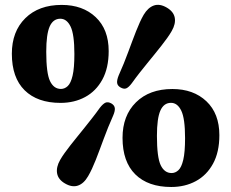

<svg xmlns="http://www.w3.org/2000/svg" viewBox="-20 -738 937 778"><path d="M230 -718.1Q315.4 -718.1 367.9 -668.4Q420.4 -618.7 420.4 -531.1Q420.4 -462.4 394.7 -415.5Q369.1 -368.6 325.1 -344.9Q281.2 -321.1 225.3 -321.1Q131.5 -321.1 79.7 -372.3Q28 -423.5 28 -520.1Q28 -610.4 82.5 -664.2Q137.1 -718.1 230 -718.1ZM281.4 -519.1Q281.4 -598.8 266 -630.5Q250.6 -662.1 224.4 -662.1Q195.3 -662.1 181.3 -630.7Q167.4 -599.2 167.4 -528.1Q167.4 -441.5 182.6 -409.6Q197.9 -377.6 226.9 -377.6Q242.1 -377.6 254.5 -389.2Q266.9 -400.8 274.1 -431.3Q281.4 -461.8 281.4 -519.1ZM514 -400.7Q501.8 -384.4 491.9 -380.1Q482 -375.7 467.7 -384Q455.9 -391 454.6 -402.1Q453.3 -413.3 460.7 -431.9Q471.8 -456.5 481.5 -480.5Q491.2 -504.5 499.6 -527.4Q508.1 -550.2 516 -571.4Q524 -592.6 531.5 -611.8Q539.1 -630.9 546.7 -647.8Q554.4 -664.6 562.2 -678.1Q579.6 -707.2 603.2 -715.6Q626.8 -724.1 655.7 -707.3Q683.5 -691 688.1 -666.3Q692.7 -641.6 675.7 -612.1Q668 -598.6 657.4 -583.8Q646.8 -568.9 634 -552.7Q621.3 -536.5 607.1 -519Q592.9 -501.4 577.3 -482.4Q561.8 -463.3 545.8 -443.1Q529.9 -422.9 514 -400.7ZM384.6 -301.2Q397.3 -317.5 407.5 -322Q417.8 -326.5 431.7 -318.6Q444.1 -311.1 445.3 -299.5Q446.5 -288 438.6 -269.8Q427.7 -245.5 418 -221.4Q408.4 -197.4 399.9 -174.5Q391.4 -151.7 383.5 -130.4Q375.7 -109.2 368 -89.9Q360.4 -70.7 352.7 -54.2Q345 -37.7 337.1 -24.2Q319.8 5.8 295.9 14Q272.1 22.2 243.3 5.4Q215.8 -10.5 211.4 -35.5Q207 -60.6 223.6 -89.8Q231.3 -103.3 242 -118.2Q252.7 -133.2 265.5 -149.5Q278.3 -165.8 292.6 -183.4Q306.9 -201.1 322.2 -220.1Q337.5 -239.2 353.4 -259.5Q369.4 -279.8 384.6 -301.2ZM678.5 -377.3Q763.9 -377.3 816.4 -327.6Q868.9 -277.9 868.9 -190.3Q868.9 -121.6 843.2 -74.7Q817.6 -27.8 773.6 -4.1Q729.7 19.7 673.8 19.7Q580 19.7 528.2 -31.5Q476.5 -82.7 476.5 -179.3Q476.5 -269.6 531 -323.4Q585.6 -377.3 678.5 -377.3ZM729.9 -178.3Q729.9 -258 714.5 -289.6Q699.1 -321.3 672.9 -321.3Q643.8 -321.3 629.8 -289.8Q615.9 -258.4 615.9 -187.3Q615.9 -100.7 631.1 -68.7Q646.4 -36.8 675.4 -36.8Q690.6 -36.8 703 -48.4Q715.4 -60 722.6 -90.5Q729.9 -121 729.9 -178.3Z"/></svg>

Font: Fraunces SuperSoft
Style: Regular
Weight: 900
Version: Version 1.000;[b76b70a41]